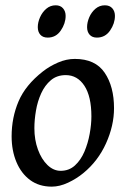

<svg xmlns="http://www.w3.org/2000/svg" viewBox="-20 -677 469 717"><path d="M405.8 -272.9Q405.8 -208 376 -141.8Q346.2 -75.7 291.5 -30.8Q266.1 -9.8 234.4 5.1Q202.6 20 173.3 20Q126 20 92.5 -4.6Q59.1 -29.3 41.3 -72Q23.4 -114.7 23.4 -168Q23.4 -237.8 49.3 -298.6Q75.2 -359.4 140.1 -410.2Q165 -429.7 196.5 -443.4Q228 -457 259.3 -457Q335.9 -457 370.8 -405.5Q405.8 -354 405.8 -272.9ZM321.3 -242.2Q321.3 -316.9 295.2 -356.7Q269 -396.5 225.6 -396.5Q192.4 -396.5 169.9 -377.4Q147.5 -358.4 133.8 -328.4Q120.1 -298.3 114.3 -263.9Q108.4 -229.5 108.4 -198.2Q108.4 -154.8 121.6 -118.7Q134.8 -82.5 157.2 -60.8Q179.7 -39.1 206.5 -39.1Q237.8 -39.1 259.8 -59.1Q281.7 -79.1 295.2 -110.6Q308.6 -142.1 314.9 -177.2Q321.3 -212.4 321.3 -242.2ZM409.2 -617.7Q409.2 -589.4 391.1 -563Q373 -536.6 341.8 -536.6Q324.2 -536.6 314.7 -547.4Q305.2 -558.1 305.2 -575.7Q305.2 -593.3 313.2 -612.3Q321.3 -631.3 336.4 -644.3Q351.6 -657.2 371.6 -657.2Q389.6 -657.2 399.4 -646Q409.2 -634.8 409.2 -617.7ZM225.1 -617.7Q225.1 -589.4 207 -563Q189 -536.6 158.2 -536.6Q140.1 -536.6 130.6 -547.4Q121.1 -558.1 121.1 -575.7Q121.1 -593.3 129.4 -612.3Q137.7 -631.3 152.8 -644.3Q168 -657.2 188 -657.2Q205.6 -657.2 215.3 -646Q225.1 -634.8 225.1 -617.7Z"/></svg>

Font: Gentium Book Plus
Style: Italic
Weight: 400
Italic angle: -8°
Designer: Victor Gaultney, Annie Olsen, Iska Routamaa, Becca Hirsbrunner
Foundry: SIL International
Version: Version 6.101